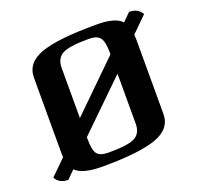

<svg xmlns="http://www.w3.org/2000/svg" viewBox="-100 -623 765 745"><g transform="rotate(-20 283.0 -251.0)"><path d="M9 -13 72 -75Q71 -82 71 -97V-403Q71 -465 141 -489.5Q211 -514 365 -514Q447 -515 473 -485L505 -517Q542 -517 557 -489L494 -427Q494 -424 494.5 -417Q495 -410 495 -406V-99Q495 -38 425.5 -13Q356 12 203 12Q121 12 93 -17L61 15Q24 15 9 -13ZM381 -103V-307L185 -116V-108Q185 -63 197 -47Q209 -31 245 -31Q330 -31 356 -47.5Q382 -64 381 -103ZM185 -399V-195L381 -387V-394Q381 -439 368.5 -455.5Q356 -472 323 -472Q238 -472 211 -455.5Q184 -439 185 -399Z"/></g></svg>

Font: Federant
Style: Medium
Weight: 500
Designer: Cyreal (www.cyreal.org)
Foundry: Cyreal (www.cyreal.org)
Version: Version 1.010